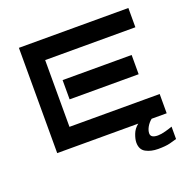

<svg xmlns="http://www.w3.org/2000/svg" viewBox="-125 -674 935 946"><g transform="rotate(-20 342.5 -200.5)"><path d="M646 0H567Q550 14 540.5 31.5Q531 49 531 64Q531 88 569 88Q586 88 609.5 81.5Q633 75 646 70V135Q633 139 610 145Q587 151 547 151Q510 151 483 136.5Q456 122 456 85Q456 67 465.5 42Q475 17 497 0H72V-552H646V-451H173V-101H646ZM582 -228H220V-329H582Z"/></g></svg>

Font: Bruno Ace SC
Style: Regular
Weight: 400
Version: Version 1.100; ttfautohint (v1.8.4.7-5d5b);gftools[0.9.27]